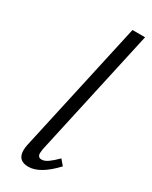

<svg xmlns="http://www.w3.org/2000/svg" viewBox="-189 -756 640 806"><g transform="rotate(30 131.0 -353.0)"><path d="M53 -45Q53 -57 56 -72L197 -711H258L121 -89Q119 -75 119 -70Q119 -49 138 -49Q152 -49 168.5 -60.5Q185 -72 208 -95L230 -69Q161 5 105 5Q53 5 53 -45Z"/></g></svg>

Font: LXGW Bright GB
Style: Italic
Weight: 400
Italic angle: -12°
Designer: Christian Thalmann (Catharsis Fonts)
Foundry: LXGW / Christian Thalmann (Catharsis Fonts) / Fontworks Inc.
Version: Version 5.510